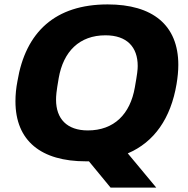

<svg xmlns="http://www.w3.org/2000/svg" viewBox="-20 -719 850 870"><path d="M481 131H688L559 -24C679 -75 754 -183 780 -338C785 -368 788 -397 788 -425C788 -606 671 -699 468 -699C231 -699 96 -575 59 -351C53 -320 50 -290 50 -260C50 -80 167 12 369 12H383ZM378 -128C283 -128 234 -181 234 -267C234 -284 235 -302 246 -365C267 -486 340 -559 458 -559C555 -559 604 -506 604 -420C604 -403 602 -385 591 -323C570 -202 497 -128 378 -128Z"/></svg>

Font: Archivo ExtraBold
Style: Italic
Weight: 800
Italic angle: -10°
Designer: Hector Gatti
Foundry: Omnibus-Type
Version: Version 2.001